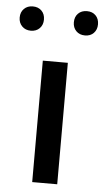

<svg xmlns="http://www.w3.org/2000/svg" viewBox="-89 -735 418 769"><g transform="rotate(5 120.5 -350.5)"><path d="M170.9 0H70.3V-488.3H170.9ZM229.5 -603.5Q207.5 -603.5 194.1 -617.2Q180.7 -630.9 180.7 -652.3Q180.7 -674.3 194.1 -687.7Q207.5 -701.2 229.5 -701.2Q251.5 -701.2 264.6 -687.7Q277.8 -674.3 277.8 -652.3Q277.8 -630.9 264.6 -617.2Q251.5 -603.5 229.5 -603.5ZM11.7 -603.5Q-9.8 -603.5 -23.4 -617.2Q-37.1 -630.9 -37.1 -652.3Q-37.1 -674.3 -23.4 -687.7Q-9.8 -701.2 11.7 -701.2Q33.7 -701.2 47.1 -687.7Q60.5 -674.3 60.5 -652.3Q60.5 -630.9 47.1 -617.2Q33.7 -603.5 11.7 -603.5Z"/></g></svg>

Font: Kumbh Sans Medium
Style: Regular
Weight: 500
Version: Version 1.005